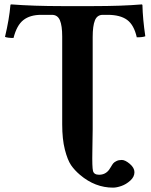

<svg xmlns="http://www.w3.org/2000/svg" viewBox="-20 -673 692 880"><path d="M404.8 -81.1Q404.8 -49.8 403.3 21.5Q401.9 92.8 406.2 110.4Q410.6 127.9 434.1 127.9Q462.9 127.9 480 105Q482.9 101.6 488.8 91.3Q494.6 81.1 499 75.7Q503.4 70.3 513.7 65.2Q523.9 60.1 538.1 60.1Q553.7 60.1 575 78.1Q596.2 96.2 596.2 116.2Q596.2 137.7 577.1 154.8Q558.1 171.9 536.4 179.4Q514.6 187 498 187Q416 187 347.2 128.9Q321.8 107.4 305.7 84Q289.6 60.5 277.3 12.7Q265.1 -35.2 265.1 -103V-505.9Q265.1 -555.2 254.6 -580.1Q244.1 -605 217.8 -605H168.9Q117.7 -605 87.2 -581.1Q56.6 -557.1 42 -499Q15.1 -499 2.9 -503.9Q22.5 -586.4 27.8 -649.9Q27.8 -652.8 32.2 -652.8Q133.8 -645 265.1 -645H405.8Q538.6 -645 629.9 -652.8Q630.9 -652.8 631.8 -651.6Q632.8 -650.4 632.8 -649.9Q634.3 -585.9 646 -506.8Q634.8 -502 606.9 -502Q594.2 -558.6 562.7 -581.8Q531.2 -605 473.1 -605H451.2Q425.3 -605 415 -579.6Q404.8 -554.2 404.8 -502.9Z"/></svg>

Font: Linux Libertine G
Style: Bold
Weight: 700
Designer: Philipp H. Poll
Foundry: Philipp H. Poll
Version: Version 5.0.3